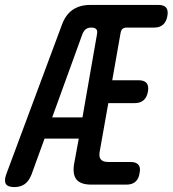

<svg xmlns="http://www.w3.org/2000/svg" viewBox="-67 -750 701 780"><path d="M234 -84 253 -187H114L61 -41Q51 -15 34 -2.5Q17 10 -9 10Q-35 10 -43 -2.5Q-51 -15 -42 -41L184 -648Q199 -690 228 -710Q257 -730 300 -730H576Q599 -730 608 -719Q617 -708 613 -685Q609 -662 595.5 -650Q582 -638 560 -638H448Q437 -638 431 -633Q425 -628 423 -617L389 -424H496Q519 -424 528.5 -412.5Q538 -401 534 -378Q530 -355 516.5 -343Q503 -331 480 -331H373L338 -134Q334 -113 342.5 -102.5Q351 -92 372 -92H463Q486 -92 495.5 -80.5Q505 -69 500 -47Q497 -24 483.5 -12Q470 0 447 0H304Q261 0 244 -20.5Q227 -41 234 -84ZM268 -273 327 -611Q330 -625 324 -631.5Q318 -638 304.5 -638Q291 -638 282.5 -632Q274 -626 268 -612L145 -273Z"/></svg>

Font: Maple Mono NL Medium
Style: Italic
Weight: 500
Italic angle: -10°
Monospace: yes
Designer: subframe7536
Version: Version 7.000